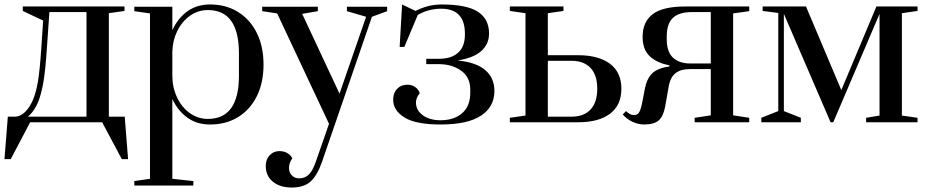

<svg xmlns="http://www.w3.org/2000/svg" viewBox="-40 -547 4152 859"><path d="M533 165H505L417 0H95L8 165H-20L-5 -25H27Q49 -25 70 -44Q91 -63 107 -99Q121 -132 129.5 -181Q138 -230 145 -335L153 -455L62 -498V-518H517V-498L447 -488V-25H518ZM347 -493H181L170 -335Q163 -229 154 -178.5Q145 -128 132 -94Q123 -72 112.5 -56.5Q102 -41 94.5 -34Q87 -27 85 -25H347Z M561 263 631 253V-487L561 -497V-517H731V-412Q756 -466 798.5 -496.5Q841 -527 900 -527Q971 -527 1025 -493.5Q1079 -460 1109 -399.5Q1139 -339 1139 -258Q1139 -177 1109 -116.5Q1079 -56 1025 -23Q971 10 900 10Q841 10 798.5 -20.5Q756 -51 731 -104V253L825 263V283H561ZM1029 -208V-308Q1029 -502 890 -502Q846 -502 810 -476.5Q774 -451 753 -408Q732 -365 731 -315V-208Q731 -157 751.5 -112.5Q772 -68 808.5 -41.5Q845 -15 890 -15Q1029 -15 1029 -208Z M1149 196Q1149 166 1166.5 147.5Q1184 129 1210 129Q1229 129 1244 137Q1259 145 1268 161Q1253 182 1253 205Q1253 225 1266 238Q1279 251 1299 251Q1323 251 1340.5 235Q1358 219 1372 179L1432 7L1200 -487L1133 -497V-517H1382V-497L1312 -485L1479 -128L1598 -472L1512 -497V-517H1692V-497L1624 -472L1400 179Q1379 238 1349.5 265Q1320 292 1265 292Q1213 292 1181 266Q1149 240 1149 196Z M1719 -101Q1719 -131 1736.5 -149.5Q1754 -168 1783 -168Q1802 -168 1817 -158Q1832 -148 1838 -130Q1821 -110 1821 -88Q1821 -54 1851.5 -31.5Q1882 -9 1931 -9Q1991 -9 2027.5 -40.5Q2064 -72 2064 -133V-146Q2064 -201 2023.5 -230.5Q1983 -260 1923 -260H1867V-284H1923Q1980 -284 2010 -311.5Q2040 -339 2040 -392V-396Q2040 -508 1934 -508Q1877 -508 1829 -480L1769 -337H1748L1759 -527L1819 -498Q1875 -527 1936 -527Q2048 -527 2098 -494.5Q2148 -462 2148 -397Q2148 -350 2113.5 -319Q2079 -288 2010 -277V-276Q2091 -268 2131.5 -233Q2172 -198 2172 -140Q2172 -69 2112 -29.5Q2052 10 1931 10Q1820 10 1769.5 -21.5Q1719 -53 1719 -101Z M2241 -20 2311 -30V-488L2241 -498V-518H2481V-498L2411 -488V-300H2547Q2637 -300 2688.5 -262Q2740 -224 2740 -150Q2740 -76 2689 -38Q2638 0 2547 0H2241ZM2517 -25Q2572 -25 2602 -57Q2632 -89 2632 -149V-151Q2632 -211 2602 -243Q2572 -275 2517 -275H2411V-25Z M2746 -35 2761 -50Q2779 -32 2796 -32Q2811 -32 2818.5 -43Q2826 -54 2833 -87L2844 -145Q2853 -194 2877 -218Q2901 -242 2955 -250V-255Q2902 -264 2868.5 -294Q2835 -324 2835 -382Q2835 -449 2880 -483.5Q2925 -518 3026 -518H3312V-497L3240 -487V-31L3312 -20V0H3068V-20L3140 -31V-238H3048Q3005 -238 2981.5 -219Q2958 -200 2951 -156L2936 -71Q2928 -27 2907 -8.5Q2886 10 2842 10Q2817 10 2791 -1.5Q2765 -13 2746 -35ZM3140 -263V-493H3056Q2998 -493 2970.5 -467Q2943 -441 2943 -384V-371Q2943 -315 2971 -289Q2999 -263 3048 -263Z M3366 0V-20L3442 -50V-489L3372 -498V-518H3566L3724 -144L3881 -518H4065V-498L3995 -488V-30L4065 -20V0H3835V-20L3895 -30V-485L3688 0H3676L3467 -485V-50L3543 -20V0Z"/></svg>

Font: Prata
Style: Regular
Weight: 400
Designer: Ivan Petrov
Foundry: Cyreal
Version: Version 2.000